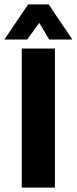

<svg xmlns="http://www.w3.org/2000/svg" viewBox="-22 -854 349 874"><path d="M106 -834H200Q213 -814 241 -772Q287 -706 307 -674H202L156 -751V-749L102 -674H-2ZM228 -633V0H77V-633Z"/></svg>

Font: Tajawal Black
Style: Regular
Weight: 900
Designer: Boutros Fonts
Foundry: Created by Boutros International 2017
Version: Version 1.700